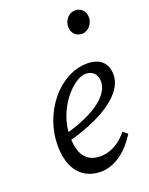

<svg xmlns="http://www.w3.org/2000/svg" viewBox="-142 -815 699 902"><g transform="rotate(-20 207.5 -364.0)"><path d="M204.6 13.1C278.5 13.1 342.9 -42.6 384.9 -110.8L361.7 -128.9C334.6 -94.7 289.6 -55.9 226.7 -55.9C161.8 -55.9 122.8 -94.9 122.8 -194.4C122.8 -327.2 228.3 -444 293 -444C325.7 -444 348.6 -422.2 348.6 -385.3C348.6 -328.1 283.8 -254.9 96.9 -206.9L100.9 -169C347.6 -234.5 414.9 -329.2 414.9 -394.9C414.9 -454 379.5 -487.3 314.9 -487.3C175.1 -487.3 53.9 -334.3 53.9 -173C53.9 -45.3 117.1 13.1 204.6 13.1ZM342.4 -626.1C371.8 -626.1 398.2 -655.4 398.2 -687.8C398.2 -720 377 -741.2 346.8 -741.2C317.4 -741.2 291.1 -713 291.1 -679.5C291.1 -647.2 312.3 -626.1 342.4 -626.1Z"/></g></svg>

Font: Source Serif Variable
Style: Italic
Weight: 389
Italic angle: -12°
Designer: Frank Grießhammer
Foundry: Adobe Systems Incorporated
Version: Version 3.001;hotconv 1.0.111;makeotfexe 2.5.65597